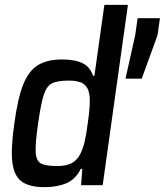

<svg xmlns="http://www.w3.org/2000/svg" viewBox="-20 -763 679 791"><path d="M24 0ZM39 -254Q53 -358 75.5 -414.5Q98 -471 136 -494.5Q174 -518 236 -518Q288 -518 319.5 -503Q351 -488 363 -451H369L410 -743H507L403 0H314L319 -67H313Q290 -23 252 -7.5Q214 8 164 8Q101 8 69.5 -15Q38 -38 31 -94Q24 -150 39 -254ZM311 -129Q322 -151 329 -180.5Q336 -210 342 -259Q354 -340 348 -374Q343 -405 323.5 -418Q304 -431 264 -431Q216 -431 194 -419.5Q172 -408 160.5 -373Q149 -338 137 -255Q125 -172 127 -136.5Q129 -101 148 -90Q167 -79 215 -79Q253 -79 275.5 -91Q298 -103 311 -129ZM497 -439 537 -618 547 -688H639L629 -618L564 -439Z"/></svg>

Font: Assailand Medium
Style: Italic
Weight: 500
Italic angle: -8°
Designer: Hector Gatti with collaboration of the Omnibus-Type team
Foundry: Omnibus-Type
Version: Version 0.072;October 19, 2019;FontCreator 12.0.0.2547 64-bi